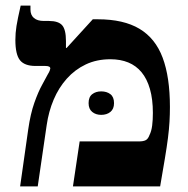

<svg xmlns="http://www.w3.org/2000/svg" viewBox="-20 -667 672 687"><path d="M52 0 81 -204Q89 -260 103 -299.5Q117 -339 131 -364Q145 -389 151 -401Q156 -409 158 -414.5Q160 -420 160 -422Q160 -431 142 -431H107Q68 -431 51.5 -451.5Q35 -472 35 -524Q35 -549 39 -574Q43 -599 54 -647H89V-633Q89 -613 101.5 -602.5Q114 -592 137 -592H155Q189 -592 202.5 -576.5Q216 -561 216 -520V-496L218 -495L312 -598H330Q422 -598 479 -564Q536 -530 562 -460.5Q588 -391 588 -284Q588 -258 586.5 -231.5Q585 -205 581 -173.5Q577 -142 570 -100Q563 -58 553 0H241L265 -161H477Q493 -161 501.5 -165.5Q510 -170 515 -184Q522 -198 524.5 -218Q527 -238 527 -263Q527 -312 516.5 -348.5Q506 -385 486.5 -408.5Q467 -432 439 -443.5Q411 -455 375 -455Q326 -455 287 -436.5Q248 -418 219 -385.5Q190 -353 172 -310.5Q154 -268 147 -219L115 0ZM297 -298Q297 -320 310 -330Q323 -340 342 -340Q362 -340 375 -330Q388 -320 388 -298Q388 -277 375 -266.5Q362 -256 342 -256Q323 -256 310 -266.5Q297 -277 297 -298Z"/></svg>

Font: Noto Serif Hebrew
Style: Bold
Weight: 700
Version: Version 2.003